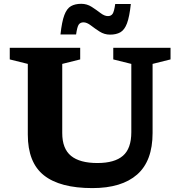

<svg xmlns="http://www.w3.org/2000/svg" viewBox="-20 -952 924 984"><path d="M653 -274.5V-624.5L560.5 -647.5V-707H854V-647.5L762 -624.5V-270.5Q762 -127 682.8 -57.5Q603.5 12 453.5 12Q287.5 12 205 -53.5Q122.5 -119 122.5 -262.5V-624.5L30 -647.5V-707H391V-647.5L299 -624.5V-270Q299 -190 344 -153.2Q389 -116.5 479 -116.5Q567.5 -116.5 610.2 -153.8Q653 -191 653 -274.5ZM650.5 -931.5Q643.5 -866 630.8 -832.2Q618 -798.5 596.8 -786.5Q575.5 -774.5 544 -774.5Q515 -774.5 490.5 -790.2Q466 -806 445.5 -821.8Q425 -837.5 408 -837.5Q391.5 -837.5 383.5 -826Q375.5 -814.5 370 -775.5H290Q297 -841 309.8 -874.8Q322.5 -908.5 343.8 -920.5Q365 -932.5 396.5 -932.5Q425.5 -932.5 450 -916.8Q474.5 -901 495 -885.2Q515.5 -869.5 533 -869.5Q549 -869.5 557 -881Q565 -892.5 570.5 -931.5Z"/></svg>

Font: Newsreader Caption SemiBold
Style: Regular
Weight: 600
Designer: Hugues Gentile
Foundry: Production Type
Version: Version 1.001